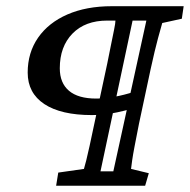

<svg xmlns="http://www.w3.org/2000/svg" viewBox="-20 -593 606 613"><path d="M443.4 0H159.2L166 -42L248 -53.7Q251 -63.5 255.4 -81.1Q259.8 -98.6 266.1 -127.4Q272.5 -156.2 281.2 -198.2L322.3 -389.6Q328.1 -418.9 334 -447.8Q339.8 -476.6 344.2 -498Q348.6 -519.5 348.6 -527.3H322.3Q252 -527.3 211.4 -485.8Q170.9 -444.3 170.9 -375Q170.9 -328.1 200.2 -303.2Q229.5 -278.3 287.1 -278.3Q312.5 -278.3 343.8 -283.7Q375 -289.1 411.1 -300.8L398.4 -245.1Q377 -239.3 354.5 -234.4Q332 -229.5 311.5 -227.5Q291 -225.6 273.4 -225.6Q174.8 -225.6 121.6 -260.7Q68.4 -295.9 68.4 -361.3Q68.4 -424.8 101.6 -472.7Q134.8 -520.5 195.3 -546.9Q255.9 -573.2 336.9 -573.2H566.4L560.5 -533.2L498 -519.5Q494.1 -506.8 484.4 -470.7Q474.6 -434.6 460.9 -372.1L423.8 -198.2Q415 -154.3 409.7 -126Q404.3 -97.7 401.9 -80.6Q399.4 -63.5 398.4 -53.7L455.1 -40ZM403.3 -527.3 300.8 -45.9H341.8L447.3 -527.3Z"/></svg>

Font: Crimson Pro Medium
Style: Italic
Weight: 500
Italic angle: -12°
Designer: Jacques Le Bailly
Foundry: Baron von Fonthausen
Version: Version 1.003